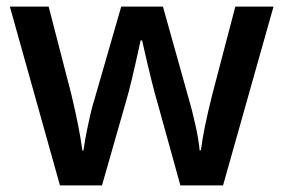

<svg xmlns="http://www.w3.org/2000/svg" viewBox="-20 -560 857 580"><path d="M653.8 0 806.2 -540H690.9L621.1 -273.9C603 -202.1 591.8 -146 586.9 -106H583C581.5 -124 577.6 -149.9 570.3 -182.6C563 -215.3 556.6 -239.7 551.8 -255.9L472.2 -540H346.2L264.2 -255.9C259.3 -240.7 253.4 -217.8 247.1 -187C240.2 -156.2 235.4 -128.9 231.9 -105H229C222.7 -151.9 211.4 -208 195.8 -273.9L127 -540H9.8L161.1 0H288.1L359.9 -251C371.1 -287.6 385.7 -350.1 404.8 -438H409.2C431.2 -340.8 446.8 -278.8 455.1 -252L524.9 0Z"/></svg>

Font: Samim Medium
Style: Regular
Weight: 500
Foundry: DejaVu fonts team - Redesigned by Saber Rastikerdar
Version: Version 4.0.5